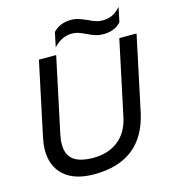

<svg xmlns="http://www.w3.org/2000/svg" viewBox="-127 -976 989 1096"><g transform="rotate(-15 367.5 -428.5)"><path d="M287 -828Q327 -871 394 -871Q416 -871 435 -865Q454 -859 484 -846Q508 -834 527.5 -827.5Q547 -821 569 -821Q599 -821 624.5 -832.5Q650 -844 675 -872L657 -786Q620 -744 552 -744Q527 -744 506 -750.5Q485 -757 459 -770Q434 -782 416.5 -788Q399 -794 378 -794Q349 -794 322.5 -782Q296 -770 269 -742ZM57 -190Q57 -221 65 -261L158 -699H260L166 -257Q159 -226 159 -197Q159 -135 197.5 -106Q236 -77 315 -77Q401 -77 460.5 -122.5Q520 -168 539 -257L633 -699H735L642 -261Q584 15 295 15Q180 15 118.5 -39.5Q57 -94 57 -190Z"/></g></svg>

Font: Prompt
Style: Italic
Weight: 400
Italic angle: -12°
Designer: Katatrad Team
Foundry: CadsonDemak
Version: Version 1.001